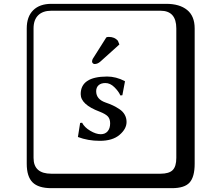

<svg xmlns="http://www.w3.org/2000/svg" viewBox="-20 -774 1140 1006"><path d="M399.9 -129.9 410.2 -130.9Q422.4 -106.9 452.6 -88.9Q482.9 -70.8 507.8 -70.8Q530.8 -70.8 543.9 -85.9Q557.1 -101.1 557.1 -127.9Q557.1 -150.9 545.2 -163.8Q533.2 -176.8 502 -189Q402.8 -226.1 402.8 -280.8Q402.8 -372.6 541 -373Q587.9 -373 633.8 -349.1L634.8 -347.2L621.1 -274.9L610.8 -273.9Q601.1 -295.9 579.1 -317.4Q557.1 -338.9 532.2 -338.9Q509.3 -338.9 496.6 -327.4Q483.9 -315.9 483.9 -295.9Q483.9 -253.9 533.2 -236.8Q556.2 -229 572 -221.4Q587.9 -213.9 606 -201.9Q624 -189.9 633.5 -172.9Q643.1 -155.8 643.1 -134.8Q643.1 -98.6 606.4 -67.4Q569.8 -36.1 502.9 -36.1Q440.9 -36.1 388.2 -56.2ZM249 -717.8Q204.1 -717.8 179.9 -693.8Q155.8 -669.9 155.8 -625V53.2Q155.8 136.2 249 136.2H820.8Q865.7 136.2 884.8 117.2Q903.8 98.1 903.8 53.2V-625Q903.8 -717.8 820.8 -717.8ZM1000 84Q1000 152.8 973.4 182.4Q946.8 211.9 880.9 211.9H249Q181.2 211.9 150.6 181.4Q120.1 150.9 120.1 84V-625Q120.1 -687 154.1 -720.5Q188 -753.9 249 -753.9H851.1Q920.9 -753.9 960.4 -721.9Q1000 -689.9 1000 -625ZM537.1 -578.1Q541.5 -580.6 550.3 -580.6Q580.6 -580.6 597.7 -560.5L605.5 -541L506.3 -451.7Q491.7 -438.5 475.6 -438.5Q470.7 -438.5 466.6 -442.4Q462.4 -446.3 462.4 -450.7Q462.4 -461.4 469.2 -470.7Z"/></svg>

Font: Linux Biolinum Keyboard O
Style: Regular
Weight: 700
Designer: Philipp H. Poll
Foundry: Philipp H. Poll
Version: Version 0.6.1